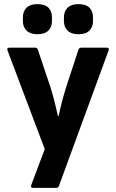

<svg xmlns="http://www.w3.org/2000/svg" viewBox="-20 -726 561 931"><path d="M142 185Q126 185 132 170L197 -3L17 -480Q11 -495 26 -495H150Q161 -495 164 -484L225 -302Q235 -270 244 -235Q253 -200 261 -163H264Q272 -200 281 -234.5Q290 -269 300 -301L360 -484Q363 -495 375 -495H496Q512 -495 506 -480L266 175Q263 185 252 185ZM161 -560Q127 -560 109 -577.5Q91 -595 91 -624V-641Q91 -672 109 -689Q127 -706 161 -706Q197 -706 214.5 -689Q232 -672 232 -641V-624Q232 -595 214.5 -577.5Q197 -560 161 -560ZM360 -560Q326 -560 308 -577.5Q290 -595 290 -624V-641Q290 -672 308 -689Q326 -706 360 -706Q396 -706 413.5 -689Q431 -672 431 -641V-624Q431 -595 413.5 -577.5Q396 -560 360 -560Z"/></svg>

Font: Sofia Sans ExtraBold
Style: Regular
Weight: 800
Designer: Botio Nikoltchev, Ani Petrova
Foundry: lettersoup
Version: Version 4.101; ttfautohint (v1.8.4.7-5d5b)